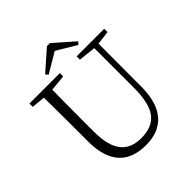

<svg xmlns="http://www.w3.org/2000/svg" viewBox="-241 -1085 1271 1271"><g transform="rotate(-45 395.0 -449.0)"><path d="M400 15C480 15 541 -9 584 -57C629 -108 651 -183 651 -284L652 -683L748 -695V-726H490V-695L611 -682V-311C611 -214 595 -145 562 -102C530 -61 479 -40 410 -40C348 -40 301 -59 270 -96C235 -137 218 -203 218 -293V-389C218 -522 219 -620 220 -684L333 -695V-726H48V-695L143 -686C144 -621 145 -522 145 -389V-272C145 -174 168 -101 214 -52C257 -7 319 15 400 15ZM413 -854 552 -771 568 -789 427 -913H399L258 -789L273 -771Z"/></g></svg>

Font: AllPunType Light
Style: Regular
Weight: 300
Version: 1.0